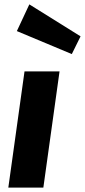

<svg xmlns="http://www.w3.org/2000/svg" viewBox="-20 -857 388 877"><path d="M18 0 92 -531H252L178 0ZM308 -610 57 -715 114 -837 348 -691Z"/></svg>

Font: Szlgxwxxxixliatcpuztgldltzi
Style: Regular
Weight: 700
Italic angle: -8°
Designer: Carrois Corporate & Edenspiekermann
Foundry: Carrois Corporate GbR & Edenspiekermann AG
Version: Version 2.001